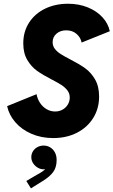

<svg xmlns="http://www.w3.org/2000/svg" viewBox="-20 -748 621 1051"><path d="M19 -167 180.2 -232.4Q184.6 -207 198.7 -185.3Q212.9 -163.6 234.6 -150.6Q256.3 -137.7 281.7 -137.7Q304.2 -137.7 322.5 -147.9Q340.8 -158.2 351.3 -175.8Q361.8 -193.4 361.8 -213.9Q361.8 -236.3 348.9 -253.2Q335.9 -270 316.4 -282.7Q296.9 -295.4 262.7 -313Q213.4 -338.4 182.6 -360.4Q151.9 -382.3 129.6 -419.4Q107.4 -456.5 107.4 -510.7Q107.4 -575.2 139.4 -624.5Q171.4 -673.8 227.1 -700.7Q282.7 -727.5 352.1 -727.5Q412.1 -727.5 460.9 -707.5Q509.8 -687.5 541 -653.3Q572.3 -619.1 581.1 -577.1L426.8 -515.1Q421.4 -543 398.9 -562.5Q376.5 -582 342.8 -582Q310.1 -582 289.1 -563.7Q268.1 -545.4 268.1 -517.1Q268.1 -496.1 280.5 -480.2Q293 -464.4 311.8 -452.4Q330.6 -440.4 364.3 -422.9Q413.6 -397.5 445.3 -375Q477.1 -352.5 499.8 -314.2Q522.5 -275.9 522.5 -219.7Q522.5 -153.8 490.2 -102.1Q458 -50.3 400.9 -21.2Q343.8 7.8 271.5 7.8Q206.1 7.8 152.1 -15.6Q98.1 -39.1 63.7 -79.1Q29.3 -119.1 19 -167ZM124 242.7 183.1 208Q188.5 205.1 196.5 200.7Q204.6 196.3 212.6 190.4Q220.7 184.6 227.1 177.7Q221.2 178.7 217.8 178.7Q202.1 178.7 186.8 169.9Q171.4 161.1 161.4 145.8Q151.4 130.4 151.4 112.3Q151.4 94.7 160.4 80.1Q169.4 65.4 185.1 57.1Q200.7 48.8 218.8 48.8Q237.8 48.8 253.9 58.1Q270 67.4 280 85.2Q290 103 290 127.9Q290 168.9 270.3 194.8Q250.5 220.7 213.9 242.7L149.4 283.2Z"/></svg>

Font: Reddit Sans Chocolate ExBold
Style: Italic
Weight: 800
Italic angle: -11.25°
Designer: Stephen Hutchings
Version: Version 1.013